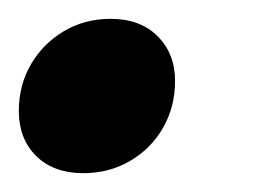

<svg xmlns="http://www.w3.org/2000/svg" viewBox="-25 -174 288 204"><path d="M92.5 -154Q124 -154 142.5 -135.5Q161 -117 161 -88Q161 -60.5 148.2 -38.2Q135.5 -16 113.2 -3Q91 10 63.5 10Q32 10 13.5 -8.2Q-5 -26.5 -5 -56Q-5 -83.5 7.8 -105.5Q20.5 -127.5 42.8 -140.8Q65 -154 92.5 -154Z"/></svg>

Font: Newsreader 60pt SemiBold
Style: Italic
Weight: 600
Italic angle: -17°
Designer: Hugues Gentile
Foundry: Production Type
Version: Version 1.003